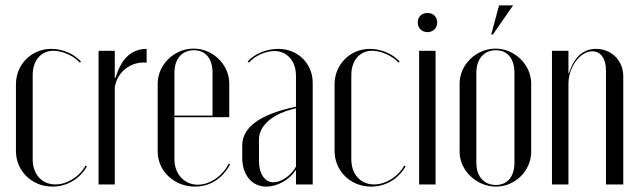

<svg xmlns="http://www.w3.org/2000/svg" viewBox="-20 -683 2367 711"><path d="M39 -371V-124C39 -50 98 8 174 8C228 8 275 -20 302 -67L297 -70C274 -28 228 0 185 0C135 0 101 -38 101 -93V-405C101 -459 132 -495 178 -495C212 -495 253 -476 276 -451L280 -455C254 -484 211 -502 170 -502C96 -502 39 -444 39 -371Z M345 -495V0H405V-359C413 -417 466 -457 523 -451V-502C467 -502 428 -465 408 -395H405V-495Z M564 -374V-121C564 -50 625 8 702 8C758 8 804 -22 832 -74L827 -77C804 -31 757 1 712 1C663 1 626 -39 626 -92V-249H829V-374C829 -443 769 -503 697 -503C625 -503 564 -443 564 -374ZM626 -255V-414C626 -465 654 -497 698 -497C741 -497 767 -466 767 -414V-255Z M877 -99C877 -35 913 8 966 8C1007 8 1052 -17 1074 -52H1076V0H1138V-376C1138 -448 1083 -502 1010 -502C966 -502 921 -483 897 -455L902 -451C922 -475 962 -494 996 -494C1043 -494 1076 -457 1076 -403V-288C943 -260 877 -212 877 -144ZM993 -8C960 -8 939 -40 939 -87V-166C939 -220 992 -263 1076 -282V-66C1058 -33 1022 -8 993 -8Z M1219 -371V-124C1219 -50 1278 8 1354 8C1408 8 1455 -20 1482 -67L1477 -70C1454 -28 1408 0 1365 0C1315 0 1281 -38 1281 -93V-405C1281 -459 1312 -495 1358 -495C1392 -495 1433 -476 1456 -451L1460 -455C1434 -484 1391 -502 1350 -502C1276 -502 1219 -444 1219 -371Z M1527 -600C1527 -579 1542 -564 1563 -564C1584 -564 1599 -579 1599 -600C1599 -621 1584 -635 1563 -635C1542 -635 1527 -621 1527 -600ZM1532 -495V0H1593V-495Z M1805 -555 1880 -663H1828L1799 -555ZM1815 -503C1743 -503 1682 -443 1682 -374V-121C1682 -52 1744 8 1817 8C1888 8 1947 -51 1947 -121V-374C1947 -443 1886 -503 1815 -503ZM1816 -497C1859 -497 1885 -466 1885 -414V-80C1885 -29 1859 2 1816 2C1772 2 1744 -30 1744 -80V-414C1744 -464 1772 -497 1816 -497Z M2087 -412H2085V-495H2024V0H2085V-373C2085 -434 2128 -493 2173 -493C2204 -493 2224 -467 2224 -422V0H2288V-401C2288 -459 2244 -502 2187 -502C2140 -502 2106 -472 2087 -412Z"/></svg>

Font: Moniqa Display
Style: Regular
Weight: 400
Designer: Rajesh Rajput
Foundry: Rajesh Rajput
Version: Version 1.000